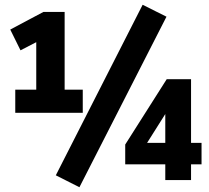

<svg xmlns="http://www.w3.org/2000/svg" viewBox="-20 -755 876 805"><path d="M44 -282V-379H132V-602H178L66 -544L23 -631L162 -705H251V-379H327V-282ZM313 30 214 -20 578 -735 678 -685ZM673 0V-66H505V-149L679 -423H781V-156H825V-66H781V0ZM673 -156V-307H692L586 -139V-156Z"/></svg>

Font: Nunito Sans 12pt ExtraLight
Style: Weight 830 Width 84 Optical size 12.0 YTLC 445
Weight: 830
Width: 4
Designer: Vernon Adams
Foundry: Vernon Adams
Version: Version 3.101;gftools[0.9.27]